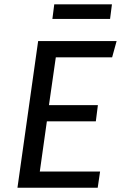

<svg xmlns="http://www.w3.org/2000/svg" viewBox="-20 -882 569 902"><path d="M506.8 -612.8H242.2L210 -388.2H439.9L430.2 -312H200.2L167 -76.2H450.2L439 0H62L159.2 -689H527.8ZM226.1 -793 234.9 -861.8H505.9L497.1 -793Z"/></svg>

Font: FiraSans-Italic
Style: Italic
Weight: 400
Italic angle: -8°
Designer: Carrois Corporate & Edenspiekermann AG
Foundry: Carrois Corporate GbR & Edenspiekermann AG
Version: Version 3.106;PS 003.106;hotconv 1.0.70;makeotf.lib2.5.58329